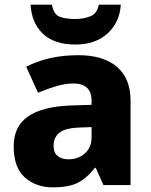

<svg xmlns="http://www.w3.org/2000/svg" viewBox="-20 -798 653 828"><path d="M318 -560Q425 -560 484 -510Q543 -460 543 -364V0H426L393 -74H389Q354 -29 315 -9.5Q276 10 208 10Q135 10 87 -33Q39 -76 39 -166Q39 -253 100.5 -295.5Q162 -338 281 -343L375 -346V-362Q375 -402 354.5 -420Q334 -438 298 -438Q262 -438 223 -426.5Q184 -415 144 -398L93 -510Q138 -534 195 -547Q252 -560 318 -560ZM324 -248Q261 -246 236 -225.5Q211 -205 211 -170Q211 -139 229 -125Q247 -111 275 -111Q317 -111 346 -136.5Q375 -162 375 -206V-250ZM501 -778Q496 -701 443.5 -653.5Q391 -606 305 -606Q214 -606 165 -652.5Q116 -699 112 -778H204Q211 -736 237 -726Q263 -716 305 -716Q339 -716 369 -727.5Q399 -739 406 -778Z"/></svg>

Font: Noto Sans Gujarati UI ExtraBold
Style: Regular
Weight: 800
Designer: Jelle Bosma - Monotype Design Team, Universal Thirst
Foundry: Monotype Imaging Inc.
Version: Version 2.106; ttfautohint (v1.8.4.7-5d5b)